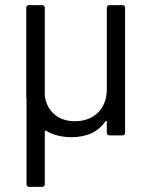

<svg xmlns="http://www.w3.org/2000/svg" viewBox="-20 -526 586 746"><path d="M395 -496V-179C395 -105 347 -55 271 -55C206 -55 163 -93 154 -153V-496C154 -502 150 -506 144 -506H92C86 -506 82 -502 82 -496V-158C82 -152 82 -146 83 -140V-136V190C83 196 87 200 93 200H144C150 200 154 196 154 190V-15C154 -18 156 -20 159 -18C187 -1 221 7 258 7C318 7 363 -15 390 -55C392 -58 395 -56 395 -53V-10C395 -4 399 0 405 0H456C462 0 466 -4 466 -10V-496C466 -502 462 -506 456 -506H405C399 -506 395 -502 395 -496Z"/></svg>

Font: Elastic
Style: elastic
Weight: 400
Designer: Jeremy Tribby
Foundry: Tribby Type
Version: Version 1.422;hotconv 1.0.109;makeotfexe 2.5.65596